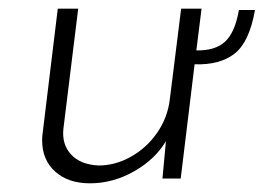

<svg xmlns="http://www.w3.org/2000/svg" viewBox="-20 -411 608 442"><path d="M567 -388Q554 -314 520 -287.5Q486 -261 428 -263L396 0H354L362 -86Q337 -44 288.5 -16.5Q240 11 187 11Q137 11 107 -16Q77 -43 77 -88Q77 -98 78 -103L113 -391H160L126 -115Q122 -79 143.5 -55.5Q165 -32 207 -30Q245 -30 281 -50Q317 -70 341.5 -105Q366 -140 371 -183L397 -391H444L432 -295Q475 -294 498 -315Q521 -336 530 -388Z"/></svg>

Font: Josefin Sans Light
Style: Italic
Weight: 300
Italic angle: -7°
Designer: Santiago Orozco
Foundry: Typemade
Version: Version 2.000